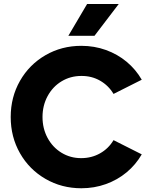

<svg xmlns="http://www.w3.org/2000/svg" viewBox="-20 -957 788 990"><path d="M35.2 -353.5Q35.2 -456.1 83 -540Q130.9 -624 214.4 -672.4Q297.9 -720.7 399.4 -720.7Q466.3 -720.7 526.1 -699.2Q585.9 -677.7 633.1 -638.4Q680.2 -599.1 710.9 -545.9L565.4 -472.7Q539.6 -516.1 496.1 -541Q452.6 -565.9 399.4 -565.4Q343.3 -565.4 297.6 -537.8Q252 -510.3 225.6 -461.7Q199.2 -413.1 199.2 -353.5Q199.2 -294.4 225.3 -245.8Q251.5 -197.3 297.1 -169.4Q342.8 -141.6 398.4 -141.6Q452.1 -141.6 495.8 -166.3Q539.6 -190.9 565.4 -234.4L710.9 -161.1Q680.2 -107.9 633.1 -68.6Q585.9 -29.3 526.1 -7.8Q466.3 13.7 399.4 13.7Q297.9 13.7 214.4 -34.7Q130.9 -83 83 -167Q35.2 -251 35.2 -353.5ZM332.5 -772.5 429.2 -936.5H592.3L467.3 -772.5Z"/></svg>

Font: Wanted Sans ExtraBold
Style: Regular
Weight: 800
Designer: Original Design by Kil Hyung-jin and Kang Hanbin, Wanted Lab, Inc; Hangeul from Source Han Sans by Jang Soo-young and Ka
Foundry: Wanted Lab, Inc.
Version: Version 1.003